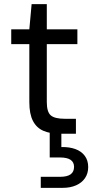

<svg xmlns="http://www.w3.org/2000/svg" viewBox="-20 -643 444 923"><path d="M267 0Q222 0 189 -14Q156 -28 138.5 -61.5Q121 -95 121 -152V-431H34V-502H121L132 -623H205V-502H352V-431H205V-152Q205 -105 224 -88.5Q243 -72 291 -72H345V0ZM176 260V207H268Q303 207 319.5 195Q336 183 336 159Q336 137 319.5 125.5Q303 114 268 114H219V-6H275V64Q313 63 342 73.5Q371 84 387.5 106Q404 128 404 160Q404 191 388.5 213.5Q373 236 345.5 248Q318 260 283 260Z"/></svg>

Font: DM Sans 16pt
Style: Regular
Weight: 400
Version: Version 4.004;gftools[0.9.30]